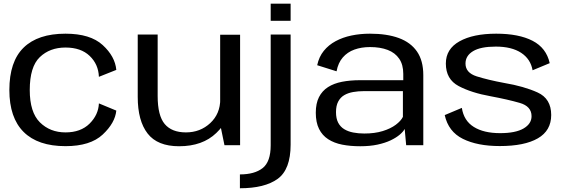

<svg xmlns="http://www.w3.org/2000/svg" viewBox="-20 -776 3023 1026"><path d="M330 5Q462.5 5 528.8 -57Q595 -119 601.5 -185L508.5 -223.5Q506 -162.5 458.8 -115.5Q411.5 -68.5 330 -68.5Q247.5 -68.5 193.2 -122.2Q139 -176 139 -295Q139 -419 192.5 -470.5Q246 -522 330 -522Q412.5 -522 459.2 -477.2Q506 -432.5 508.5 -365.5L601.5 -402.5Q595 -474.5 528.8 -535.2Q462.5 -596 330 -596Q182.5 -596 106.2 -521.5Q30 -447 30 -295Q30 -147 106.2 -71Q182.5 5 330 5Z M1179.5 0H1263V-590.5H1156.5V-112ZM822.5 -591.5H716V-258Q716 -130.5 768.8 -62.5Q821.5 5.5 937 5.5Q1062.5 5.5 1136 -65.5Q1209.5 -136.5 1209.5 -212L1157 -246.5Q1157 -168 1103.5 -118.2Q1050 -68.5 973.5 -68.5Q898 -68.5 860.2 -113.2Q822.5 -158 822.5 -263Z M1262 230Q1394.5 230 1463.8 179.8Q1533 129.5 1533 -3V-591.5H1426.5V0Q1426.5 88.5 1383.5 122.2Q1340.5 156 1262 156ZM1426.5 -756.5V-665H1533V-756.5Z M1905 5.5Q1956.5 5.5 1997.2 -3.2Q2038 -12 2067.8 -26.2Q2097.5 -40.5 2116.2 -56.5Q2135 -72.5 2142.5 -87L2150.5 0H2242V-374.5Q2242 -452 2208.2 -500.8Q2174.5 -549.5 2111 -572.8Q2047.5 -596 1957 -596Q1904.5 -596 1858 -586.2Q1811.5 -576.5 1773.8 -556.2Q1736 -536 1710.2 -504.2Q1684.5 -472.5 1675 -427.5L1778.5 -395Q1787 -440.5 1811.8 -469Q1836.5 -497.5 1873.8 -511Q1911 -524.5 1957.5 -524.5Q2012 -524.5 2051.8 -509.2Q2091.5 -494 2113.2 -462.2Q2135 -430.5 2135 -381V-347.5H1904.5Q1851.5 -347.5 1807.8 -339Q1764 -330.5 1732.8 -310.5Q1701.5 -290.5 1684.5 -257Q1667.5 -223.5 1667.5 -173.5Q1667.5 -122 1684.8 -87.2Q1702 -52.5 1733.8 -32Q1765.5 -11.5 1808.8 -3Q1852 5.5 1905 5.5ZM1926.5 -62.5Q1895 -62.5 1867.8 -67.8Q1840.5 -73 1819.8 -85.5Q1799 -98 1787.2 -120.2Q1775.5 -142.5 1775.5 -177Q1775.5 -211 1787.2 -233.2Q1799 -255.5 1819.5 -267.5Q1840 -279.5 1867 -284.2Q1894 -289 1924 -289H2133V-151.5Q2122.5 -130 2094.8 -109.2Q2067 -88.5 2024.8 -75.5Q1982.5 -62.5 1926.5 -62.5Z M2650.5 4.5Q2783 4.5 2854.2 -36.8Q2925.5 -78 2925.5 -161.5Q2925.5 -249 2852.5 -282Q2779.5 -315 2675.5 -332.5Q2587 -349 2527.2 -368Q2467.5 -387 2467.5 -436.5Q2467.5 -478 2507.8 -502.5Q2548 -527 2629.5 -527Q2714 -527 2764.8 -493.8Q2815.5 -460.5 2826 -400.5L2917.5 -438.5Q2899.5 -520 2826 -558Q2752.5 -596 2631.5 -596Q2508.5 -596 2435.5 -555.2Q2362.5 -514.5 2362.5 -436.5Q2362.5 -352.5 2430.8 -316.2Q2499 -280 2602.5 -261.5Q2693.5 -244.5 2757 -226.2Q2820.5 -208 2820.5 -155Q2820.5 -114.5 2777.8 -89.5Q2735 -64.5 2652.5 -64.5Q2565 -64.5 2511.8 -97.8Q2458.5 -131 2448 -199.5L2356.5 -161Q2376 -72.5 2453.5 -34Q2531 4.5 2650.5 4.5Z"/></svg>

Font: Anybody SemiExpanded
Style: Regular
Weight: 400
Width: 6
Designer: Tyler Finck
Foundry: Etcetera Type Company
Version: Version 1.113;gftools[0.9.25]